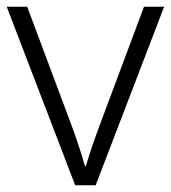

<svg xmlns="http://www.w3.org/2000/svg" viewBox="-20 -552 509 572"><path d="M204 0H265L469 -532H409L277 -179C261 -136 245 -90 236 -57H233C224 -90 209 -136 193 -179L61 -532H0Z"/></svg>

Font: Noto Sans Gujarati UI Light
Style: Regular
Weight: 300
Designer: Jelle Bosma - Monotype Design Team, Universal Thirst
Foundry: Monotype Imaging Inc.
Version: Version 2.106